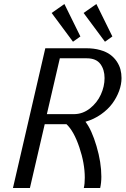

<svg xmlns="http://www.w3.org/2000/svg" viewBox="-20 -942 629 962"><path d="M44.9 0ZM483.9 -732.9ZM462.9 -921.9 543 -759.3 505.9 -732.9 398.9 -877ZM302.7 -921.9 382.8 -759.3 345.7 -732.9 238.8 -877ZM207 -700.2H412.1Q450.7 -700.2 481.7 -691.4Q512.7 -682.6 532.2 -668.2Q551.8 -653.8 564.9 -634.3Q578.1 -614.7 583.5 -594Q588.9 -573.2 588.9 -550.8Q588.9 -519.5 576.9 -486.6Q564.9 -453.6 543 -423.6Q521 -393.6 485.8 -368.9Q450.7 -344.2 408.2 -332Q439.5 -291.5 463.6 -209.7Q487.8 -127.9 487.8 -57.1Q487.8 -25.9 481.9 0H399.9Q404.8 -20 404.8 -51.8Q404.8 -123.5 377.4 -204.3Q350.1 -285.2 313 -319.8H204.1L129.9 0H44.9ZM279.8 -649.9 214.8 -370.1H350.1Q394 -370.1 430.2 -398.4Q466.3 -426.8 485.1 -467.8Q503.9 -508.8 503.9 -550.8Q503.9 -593.3 482.7 -621.6Q461.4 -649.9 415 -649.9Z"/></svg>

Font: Pfennig
Style: Italic
Weight: 500
Italic angle: -13°
Version: Version 20120410 ; ttfautohint (v0.8)